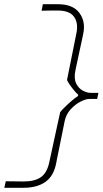

<svg xmlns="http://www.w3.org/2000/svg" viewBox="-86 -780 487 912"><path d="M-65.5 112 -58.5 81Q-39.5 81 -14 81.5Q11.5 82 26.5 82Q78.5 82 107.8 61.8Q137 41.5 147.5 -7L199.5 -246Q200 -249 215.2 -264.5Q230.5 -280 250.2 -297.5Q270 -315 284.5 -324L285.5 -330Q274.5 -339.5 262 -355.2Q249.5 -371 240.8 -384.5Q232 -398 232.5 -401L277.5 -625Q286.5 -671.5 265.2 -700.8Q244 -730 188.5 -730Q176 -730 156.2 -730Q136.5 -730 111.5 -729L117.5 -760H189.5Q260 -760 290.8 -719Q321.5 -678 309.5 -620Q309 -617 305.2 -599.5Q301.5 -582 296.2 -557.8Q291 -533.5 285.8 -509.2Q280.5 -485 276.8 -467.5Q273 -450 272.5 -447Q264 -407 276 -383.2Q288 -359.5 308 -349.2Q328 -339 343.5 -339H381.5L375.5 -310H337.5Q322 -310 297 -297.5Q272 -285 249.8 -261Q227.5 -237 220.5 -202Q220 -199 216 -179Q212 -159 206.2 -130.8Q200.5 -102.5 194.8 -74.2Q189 -46 185 -26Q181 -6 180.5 -3Q168.5 57 129 84.5Q89.5 112 25.5 112Z"/></svg>

Font: Commissioner Loud Thin
Style: Italic
Weight: 100
Italic angle: -12°
Designer: Kostas Bartsokas
Foundry: Kostas Bartsokas
Version: Version 1.000; ttfautohint (v1.8.3)